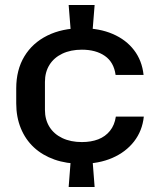

<svg xmlns="http://www.w3.org/2000/svg" viewBox="-20 -749 636 769"><path d="M265 -604 255 -729H359L349 -604ZM255 0 265 -129H349L359 0ZM306 -93Q246 -93 198 -110Q150 -127 116 -158.5Q82 -190 63.5 -235Q45 -280 45 -335V-395Q45 -469 77.5 -523Q110 -577 169.5 -606.5Q229 -636 308 -636Q378 -636 431.5 -613Q485 -590 517 -548Q549 -506 555 -449H443Q436 -500 400 -525Q364 -550 308 -550Q263 -550 229.5 -534Q196 -518 178 -489Q160 -460 160 -421V-309Q160 -270 178 -241Q196 -212 229.5 -196Q263 -180 308 -180Q345 -180 373.5 -191Q402 -202 420.5 -225Q439 -248 444 -282H556Q550 -225 517 -182.5Q484 -140 430 -116.5Q376 -93 306 -93Z"/></svg>

Font: Hubot Sans Condensed ExtraLight Medium
Style: Regular
Weight: 500
Version: Version 2.000